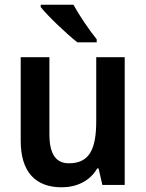

<svg xmlns="http://www.w3.org/2000/svg" viewBox="-20 -786 621 816"><path d="M292 -766H153V-756C183 -718 265 -640 309 -606H391V-619C362 -654 316 -722 292 -766ZM510 -543H389V-272C389 -155 362 -92 273 -92C216 -92 190 -133 190 -216V-543H68V-188C68 -56 130 10 242 10C305 10 362 -16 393 -70H399L415 0H510Z"/></svg>

Font: Noto Sans Myanmar UI SemiCondensed SemiBold
Style: Regular
Weight: 600
Width: 4
Designer: Monotype Design Team
Foundry: Monotype Imaging Inc.
Version: Version 2.103